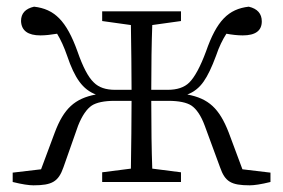

<svg xmlns="http://www.w3.org/2000/svg" viewBox="-20 -545 848 575"><path d="M80 10C136 10 155 -1 170 -44L214 -169C226 -199 240 -219 255 -229C269 -238 292 -243 323 -243H374C374 -180 373 -112 372 -40L286 -29V0H522V-29L436 -40C434 -95 433 -163 433 -243H484C516 -243 539 -238 553 -229C568 -219 582 -199 593 -169L639 -44C654 -1 672 10 728 10C741 10 762 7 790 0V-28L706 -38L665 -148C637 -220 605 -250 541 -262C560 -269 577 -282 590 -301C602 -318 614 -343 627 -378C636 -405 647 -427 658 -444C675 -441 691 -439 707 -439C745 -439 764 -453 764 -481C764 -504 751 -519 725 -525C664 -518 629 -483 597 -391C580 -345 563 -314 547 -298C532 -283 510 -276 482 -276H433C433 -351 434 -416 436 -470L522 -482V-511H286V-482L372 -470C373 -399 374 -335 374 -276H325C297 -276 276 -283 261 -298C244 -314 228 -345 212 -391C179 -483 143 -518 82 -525C56 -519 43 -505 43 -482C44 -453 64 -439 101 -439C116 -439 133 -441 151 -444C162 -426 172 -404 181 -378C204 -310 228 -277 267 -262C204 -250 171 -220 144 -148L103 -38L18 -28V0C46 7 67 10 80 10Z"/></svg>

Font: AllPunType Light
Style: Regular
Weight: 300
Version: 1.0